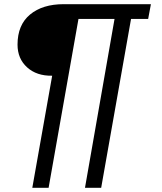

<svg xmlns="http://www.w3.org/2000/svg" viewBox="-20 -749 777 920"><path d="M134.8 150.9 230 -386.2Q155.8 -384.8 109.9 -426.3Q64 -467.8 64 -535.2Q64 -629.4 123.8 -679.2Q183.6 -729 285.2 -729H703.1L689.9 -658.2H607.9L464.8 150.9H387.2L528.8 -658.2H356L212.9 150.9Z"/></svg>

Font: Hubot Sans
Style: Italic
Weight: 400
Italic angle: -10°
Designer: Deni Anggara
Foundry: GitHub
Version: Version 1.001;gftools[0.9.31]